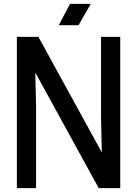

<svg xmlns="http://www.w3.org/2000/svg" viewBox="-20 -970 707 990"><path d="M600 0H489L162 -596L166 -423V0H67V-780H178L505 -184L501 -357V-780H600ZM448 -950 385 -840H283L341 -950Z"/></svg>

Font: Cooper Hewitt
Style: Regular
Weight: 707
Designer: Village Type and Design LLC
Foundry: Cooper Hewitt Smithsonian Design Museum
Version: 1.000